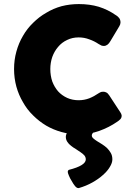

<svg xmlns="http://www.w3.org/2000/svg" viewBox="-20 -665 668 967"><path d="M476.6 -195.3Q484.4 -200.2 490.2 -202.1Q496.1 -203.1 500 -203.1Q508.8 -203.1 515.6 -199.2Q522.5 -196.3 530.3 -184.6Q548.8 -156.2 585.9 -99.6Q588.9 -95.7 590.8 -90.8Q592.8 -85.9 592.8 -83Q592.8 -71.3 585.9 -64.5Q578.1 -56.6 570.3 -51.8Q529.3 -23.4 480.5 -5.9Q431.6 11.7 377 11.7Q332 11.7 290 0Q248 -11.7 212.9 -32.2Q176.8 -53.7 146.5 -84Q116.2 -113.3 95.7 -150.4Q74.2 -186.5 62.5 -228.5Q50.8 -271.5 50.8 -317.4Q50.8 -363.3 62.5 -405.3Q74.2 -448.2 95.7 -484.4Q116.2 -520.5 146.5 -549.8Q176.8 -580.1 212.9 -600.6Q248 -622.1 290 -633.8Q332 -644.5 377 -644.5Q431.6 -644.5 477.5 -630.9Q524.4 -616.2 564.5 -587.9Q564.5 -587.9 563.5 -588.9Q574.2 -582 580.1 -574.2Q586.9 -565.4 586.9 -551.8Q586.9 -543 581.1 -533.2Q566.4 -508.8 536.1 -458Q522.5 -433.6 502.9 -433.6Q498 -433.6 491.2 -435.5Q485.4 -438.5 476.6 -443.4Q455.1 -458 429.7 -466.8Q404.3 -476.6 376 -476.6Q344.7 -476.6 318.4 -463.9Q291 -451.2 272.5 -428.7Q253.9 -407.2 243.2 -377.9Q233.4 -348.6 233.4 -317.4Q233.4 -284.2 243.2 -254.9Q253.9 -226.6 272.5 -205.1Q291 -184.6 318.4 -171.9Q344.7 -160.2 376 -160.2Q404.3 -160.2 429.7 -169.9Q454.1 -179.7 476.6 -195.3ZM453.1 0Q442.4 7.8 442.4 17.6Q442.4 25.4 450.2 32.2Q458 39.1 468.8 45.9Q480.5 53.7 494.1 61.5Q507.8 70.3 518.6 80.1Q530.3 91.8 538.1 105.5Q545.9 119.1 545.9 137.7Q545.9 155.3 533.2 175.8Q521.5 196.3 498 216.8Q476.6 236.3 445.3 253.9Q414.1 271.5 377 282.2Q376 282.2 374 282.2Q366.2 282.2 357.4 271.5Q348.6 260.7 340.8 246.1Q332 232.4 327.1 219.7Q321.3 206.1 321.3 201.2Q321.3 193.4 327.1 190.4Q412.1 168.9 412.1 137.7Q412.1 127 405.3 118.2Q397.5 109.4 385.7 101.6Q375 93.8 362.3 85.9Q348.6 78.1 337.9 69.3Q326.2 60.5 319.3 49.8Q311.5 38.1 311.5 24.4Q311.5 18.6 313.5 12.7Q314.5 6.8 321.3 0Q365.2 0 453.1 0Z"/></svg>

Font: Cocogoose
Style: Regular
Weight: 400
Designer: Cosimo Lorenzo Pancini
Version: Version 1.000